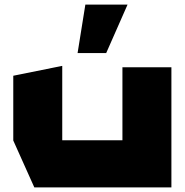

<svg xmlns="http://www.w3.org/2000/svg" viewBox="-20 -819 807 839"><path d="M515 0V-525H729V0H516ZM130 0 38 -205V-206H515V0ZM38 -206V-488L251 -531H252V-206ZM319 -587 353 -799H537V-798L444 -587Z"/></svg>

Font: Foldit ExtraBold
Style: Regular
Weight: 800
Version: Version 1.003